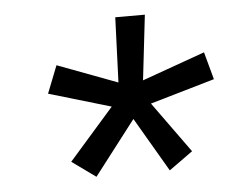

<svg xmlns="http://www.w3.org/2000/svg" viewBox="-37 -778 551 459"><g transform="rotate(-5 238.5 -548.0)"><path d="M177 -360 120 -401 228 -524 79 -568 105 -634 249 -580 255 -736H326L308 -580L459 -634L477 -568L322 -523L410 -401L353 -360L277 -490Z"/></g></svg>

Font: Mulish ExtraLight SemiBold
Style: Italic
Weight: 600
Italic angle: -9°
Version: Version 3.603